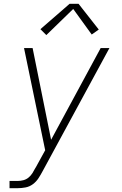

<svg xmlns="http://www.w3.org/2000/svg" viewBox="-20 -772 640 1007"><path d="M30 215V177H73Q88 177 103 173Q118 169 130 159Q142 149 150.5 135.5Q159 122 166 108Q166 108 166 108Q166 108 166 108L167 107Q167 107 167 107Q167 107 167 107L217 16L106 -520H151L248 -39L508 -520H554L204 125Q194 144 182 162.5Q170 181 152.5 194Q135 207 114 211Q93 215 73 215ZM223 -588 192 -619 345 -752H392L498 -617L461 -591L364 -725Z"/></svg>

Font: Iosevka SS04 XLt Ex Obl
Style: Regular
Weight: 200
Width: 7
Italic angle: -9°
Monospace: yes
Designer: Belleve Invis
Foundry: Belleve Invis
Version: Version 19.0.0; ttfautohint (v1.8.4)